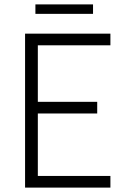

<svg xmlns="http://www.w3.org/2000/svg" viewBox="-20 -853 583 873"><path d="M94 0H482V-53H152V-337H422V-390H152V-647H482V-700H94ZM141 -790H403V-833H141Z"/></svg>

Font: Uncut Sans Light
Style: Regular
Weight: 300
Designer: Kasper Nordkvist
Foundry: UNCUT.wtf
Version: Version 1.304;Glyphs 3.2 (3246)